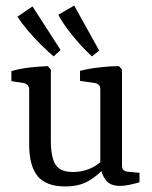

<svg xmlns="http://www.w3.org/2000/svg" viewBox="-20 -663 547 691"><path d="M362 -66Q336 -34 301 -13Q266 8 215 8Q146 8 115.5 -29Q85 -66 85 -143V-340Q85 -359 66 -364L21 -371V-407Q51 -416 86 -420Q121 -424 152 -425L163 -413V-157Q163 -98 179.5 -71Q196 -44 243 -44Q273 -44 301 -55Q329 -66 353 -90ZM482 -7Q469 -3 449 1.5Q429 6 411 6Q377 6 361 -14.5Q345 -35 341 -66V-341Q341 -361 322 -364L268 -372V-408Q299 -416 337.5 -420.5Q376 -425 408 -425L419 -413V-69Q419 -56 424.5 -51Q430 -46 440 -45L482 -41ZM337 -481 311 -460Q291 -478 267 -504.5Q243 -531 222 -559.5Q201 -588 190 -610L247 -643ZM198 -483 173 -460Q153 -477 127.5 -502Q102 -527 79 -554.5Q56 -582 43 -603L97 -640Z"/></svg>

Font: Rasa
Style: Regular
Weight: 400
Designer: Anna Giedrys (Yrsa+Rasa design), David Brezina (Yrsa art-direction, Rasa art-direction, design)
Foundry: Rosetta Type Foundry
Version: Version 2.004